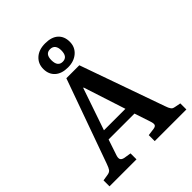

<svg xmlns="http://www.w3.org/2000/svg" viewBox="-260 -1109 1257 1257"><g transform="rotate(-45 369.0 -480.0)"><path d="M372.1 -742.2Q314 -742.2 282 -771.2Q250 -800.3 250 -849.1Q250 -898.4 284.4 -929.2Q318.8 -960 377 -960Q436.5 -960 467.8 -931.4Q499 -902.8 499 -853Q499 -803.7 463.4 -772.9Q427.7 -742.2 372.1 -742.2ZM419.9 -853Q419.9 -880.4 408 -895.3Q396 -910.2 373 -910.2Q328.1 -910.2 328.1 -853Q328.1 -793 374 -793Q419.9 -793 419.9 -853ZM13.2 0V-55.2L61 -63Q78.1 -66.4 86.4 -77.1Q94.7 -87.9 105 -117.2L314 -700.2H434.1L641.1 -115.2Q647 -98.6 649.4 -93.3Q651.9 -87.9 657 -79.8Q662.1 -71.8 668.5 -68.8Q674.8 -65.9 685.1 -64L725.1 -56.2V0H432.1V-55.2L482.9 -62Q502.9 -64.9 506.8 -75.9Q510.7 -86.9 502 -111.8L465.8 -221.2H226.1L190.9 -116.2Q182.1 -92.3 187.3 -79.8Q192.4 -67.4 213.9 -63L263.2 -55.2V0ZM247.1 -285.2H445.8L351.1 -577.1H347.2Z"/></g></svg>

Font: Literata Book SemiBold
Style: Regular
Weight: 600
Designer: Latin by Veronika Burian and Jose Scaglione. Greek by Irene Vlachou. Cyrillic by Vera Evstafieva
Foundry: TypeTogether
Version: Version 2.003;PS 002.003;hotconv 1.0.88;makeotf.lib2.5.64775